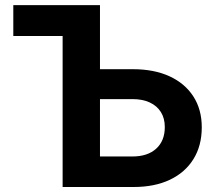

<svg xmlns="http://www.w3.org/2000/svg" viewBox="-20 -748 864 768"><path d="M33.2 -604V-727.5H293.9V-604ZM327.1 -471.2H511.7Q596.2 -471.2 658 -442.9Q719.7 -414.6 753.4 -362.3Q787.1 -310.1 787.1 -238.8Q787.1 -165.5 753.9 -111.8Q720.7 -58.1 659.7 -29.1Q598.6 0 514.6 0H230.5V-727.5H379.9V-122.1H509.8Q570.3 -122.1 604.7 -153.3Q639.2 -184.6 639.2 -239.7Q639.2 -274.9 623.5 -299.8Q607.9 -324.7 579.1 -338.1Q550.3 -351.6 509.8 -351.6H327.1Z"/></svg>

Font: Inter 18pt
Style: Bold
Weight: 700
Designer: Rasmus Andersson
Foundry: rsms
Version: Version 4.001;git-66647c0bb